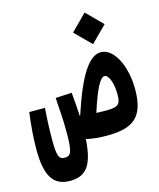

<svg xmlns="http://www.w3.org/2000/svg" viewBox="-122 -731 829 999"><g transform="rotate(-15 293.0 -231.5)"><path d="M384.8 4.4C519 2.9 580.6 -42 580.6 -191.9C580.6 -314.5 528.3 -423.3 457.5 -423.3C395.5 -423.3 336.9 -340.8 268.6 -132.3C268.1 -132.3 267.1 -132.3 266.1 -132.8C264.6 -167 261.7 -205.1 256.8 -258.8L169.4 -253.9C175.3 -175.8 178.2 -122.6 178.2 -62C178.2 40 167.5 58.6 134.8 58.6C105 58.6 95.2 41.5 95.2 -47.4C95.2 -96.2 97.2 -156.7 102.1 -218.8H17.6C8.8 -156.7 2.9 -82.5 2.9 -20C2.9 122.6 41.5 182.1 130.9 182.1C213.9 182.1 256.8 137.7 265.6 -6.8C301.8 1.5 337.4 4.9 384.8 4.4ZM353.5 -124C394 -251 421.9 -298.3 443.8 -298.3C468.3 -298.3 484.9 -244.1 484.9 -190.4C484.9 -135.7 473.1 -123 406.7 -123C386.7 -123 369.1 -123.5 353.5 -124ZM429.7 -474.1 514.6 -559.1 429.7 -644.5 344.7 -559.1Z"/></g></svg>

Font: Cascadia Code PL SemiBold
Style: Regular
Weight: 600
Monospace: yes
Designer: Aaron Bell
Foundry: Saja Typeworks
Version: Version 2404.023